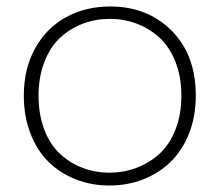

<svg xmlns="http://www.w3.org/2000/svg" viewBox="-20 -570 685 598"><path d="M589.8 -272Q589.8 -208 569.1 -155Q548.3 -102.1 512.2 -66.7Q476.1 -31.2 426.8 -11.7Q377.4 7.8 320.8 7.8Q264.2 7.8 215.1 -11.7Q166 -31.2 130.4 -66.7Q94.7 -102.1 74.5 -155Q54.2 -208 54.2 -272Q54.2 -356.4 89.8 -420.2Q125.5 -483.9 186.3 -516.8Q247.1 -549.8 323.2 -549.8Q439.5 -549.8 514.6 -474.4Q589.8 -398.9 589.8 -272ZM118.7 -378.4Q100.1 -331.5 100.1 -272Q100.1 -212.4 118.4 -165.3Q136.7 -118.2 168 -89.8Q199.2 -61.5 238 -46.9Q276.9 -32.2 320.8 -32.2Q364.7 -32.2 404.1 -46.9Q443.4 -61.5 475.3 -89.8Q507.3 -118.2 526.1 -165.3Q544.9 -212.4 544.9 -272Q544.9 -331.5 526.1 -378.4Q507.3 -425.3 475.8 -453.6Q444.3 -481.9 405 -496.6Q365.7 -511.2 321.8 -511.2Q277.8 -511.2 238.8 -496.6Q199.7 -481.9 168.5 -453.6Q137.2 -425.3 118.7 -378.4Z"/></svg>

Font: SVN-Poppins ExtraLight
Style: Regular
Weight: 200
Designer: Ninad Kale (Devanagari), Jonny Pinhorn (Latin)
Foundry: Indian Type Foundry
Version: Version 3.002 2017